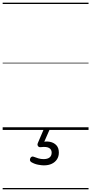

<svg xmlns="http://www.w3.org/2000/svg" viewBox="-20 -976 685 1442"><path d="M309 266Q293 266 266 261Q239 256 214 241Q206 235 205 227.5Q204 220 208 211Q213 203 219.5 200.5Q226 198 235 202Q250 208 268.5 213.5Q287 219 307 219Q337 219 352.5 206.5Q368 194 368 170Q368 147 349 135.5Q330 124 288 129Q280 130 275 128.5Q270 127 266 122Q261 115 261.5 109Q262 103 266 94L308 -4H353L304 108L287 94Q324 83 354.5 89Q385 95 403.5 115Q422 135 422 170Q422 199 408 220.5Q394 242 369 254Q344 266 309 266ZM0 436H645V446H0ZM0 -20H645V0H0ZM0 -505H645V-500H0ZM0 -956H645V-946H0Z"/></svg>

Font: Playwrite HU Guides
Style: Regular
Weight: 400
Designer: Veronika Burian, José Scaglione
Foundry: TypeTogether
Version: Version 1.003